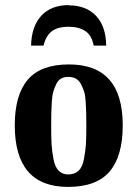

<svg xmlns="http://www.w3.org/2000/svg" viewBox="-20 -724 540 754"><path d="M251 -471Q462 -471 462 -232Q462 -111 410.5 -50.5Q359 10 247 10Q38 10 38 -232Q38 -351 89 -411Q140 -471 251 -471ZM319 -232Q319 -264 318.5 -280.5Q318 -297 316.5 -323.5Q315 -350 310.5 -364Q306 -378 298 -393.5Q290 -409 277.5 -415.5Q265 -422 248 -422Q232 -422 220 -415.5Q208 -409 201 -394Q194 -379 189.5 -364.5Q185 -350 183.5 -324.5Q182 -299 181.5 -281.5Q181 -264 181 -232Q181 -185 182.5 -158Q184 -131 190 -99.5Q196 -68 210.5 -53.5Q225 -39 248 -39Q273 -39 288.5 -53.5Q304 -68 310 -101Q316 -134 317.5 -159Q319 -184 319 -232ZM250 -704V-703Q317 -703 356 -663Q396 -622 397 -545H348Q340 -586 315 -602Q289 -619 249 -619Q209 -619 186 -603Q161 -586 151 -545H102Q104 -621 142 -662Q181 -704 250 -704Z"/></svg>

Font: Libra Serif Modern
Style: Bold
Weight: 700
Designer: Stefan Peev, Context Ltd
Foundry: Ascender Corporation
Version: Version 1.000